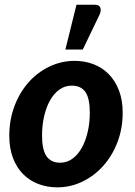

<svg xmlns="http://www.w3.org/2000/svg" viewBox="-20 -779 565 806"><path d="M19 0ZM232.5 -96Q261.5 -96 284.5 -113Q307.5 -130 323.5 -158.8Q339.5 -187.5 348.2 -225.5Q357 -263.5 357 -306Q357 -366 338.5 -392.8Q320 -419.5 281 -419.5Q252.5 -419.5 229.2 -402.8Q206 -386 190 -357.5Q174 -329 165.2 -290.8Q156.5 -252.5 156.5 -210Q156.5 -151 175 -123.5Q193.5 -96 232.5 -96ZM220.5 7.5Q177.5 7.5 140.5 -6.8Q103.5 -21 76.5 -48.5Q49.5 -76 34.2 -116.5Q19 -157 19 -209Q19 -276.5 41 -334.2Q63 -392 100.5 -434Q138 -476 188 -499.8Q238 -523.5 293.5 -523.5Q336.5 -523.5 373.2 -509.2Q410 -495 437 -467.2Q464 -439.5 479.5 -399Q495 -358.5 495 -306.5Q495 -239.5 473 -182Q451 -124.5 413.2 -82.5Q375.5 -40.5 325.8 -16.5Q276 7.5 220.5 7.5ZM254.5 -571 301 -759H378.5Q396 -759 401 -747.2Q406 -735.5 397.5 -716.5L327.5 -571Z"/></svg>

Font: Lato Heavy
Style: Italic
Weight: 800
Italic angle: -7°
Designer: Lukasz Dziedzic
Foundry: tyPoland Lukasz Dziedzic
Version: Version 2.007; 2014-02-27